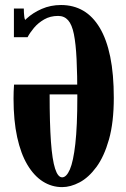

<svg xmlns="http://www.w3.org/2000/svg" viewBox="-20 -734 502 766"><path d="M228 12.5Q186.5 12.5 151.2 -9.8Q116 -32 89.5 -76.2Q63 -120.5 48.5 -186.8Q34 -253 34 -341Q34 -355 34.5 -368.8Q35 -382.5 36 -396.5H298V-357.5H178Q178 -242.5 183.2 -169.2Q188.5 -96 199.8 -61.2Q211 -26.5 228 -26.5Q245 -26.5 258.8 -58Q272.5 -89.5 280.5 -160Q288.5 -230.5 288.5 -347.5Q288.5 -436.5 285.5 -498Q282.5 -559.5 274.8 -597.8Q267 -636 251.8 -653.2Q236.5 -670.5 212 -670.5Q180.5 -670.5 156.2 -656.5Q132 -642.5 115.5 -622.8Q99 -603 90 -585.5L50 -613.5Q61 -636.5 86 -659.8Q111 -683 146.5 -698.5Q182 -714 223.5 -714Q273 -714 311.8 -691.5Q350.5 -669 378 -623Q405.5 -577 419.8 -507.5Q434 -438 434 -343.5Q434 -246 414.8 -177.8Q395.5 -109.5 364.5 -67.5Q333.5 -25.5 297.5 -6.5Q261.5 12.5 228 12.5ZM35.5 -585.5V-700H75Q75 -682.5 77 -666.5Q79 -650.5 87.5 -650.5L90 -585.5Z"/></svg>

Font: Imbue Thin 10pt ExtraBold
Style: Regular
Weight: 800
Version: Version 1.102